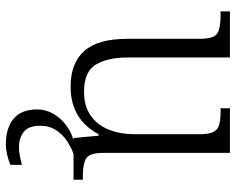

<svg xmlns="http://www.w3.org/2000/svg" viewBox="-95 -481 808 658"><g transform="rotate(90 309.0 -152.0)"><path d="M277 10Q196 10 154.5 -37Q113 -84 113 -185V-433Q113 -481 94.5 -492.5Q76 -504 33 -504H19V-536H177V-186Q177 -118 201 -77Q225 -36 295 -36Q344 -36 376.5 -59Q409 -82 424.5 -121.5Q440 -161 440 -210V-431Q440 -464 432 -479.5Q424 -495 406.5 -499.5Q389 -504 361 -504H351V-536H504V-102Q504 -55 522.5 -43.5Q541 -32 579 -32H596V0H453L445 -86H440Q389 10 277 10ZM476 232Q418 232 386.5 205Q355 178 355 125Q355 95 370 69Q385 43 409.5 25Q434 7 461 0H508Q489 6 466 20.5Q443 35 427 58.5Q411 82 411 114Q411 155 432.5 171Q454 187 483 187Q498 187 512 184.5Q526 182 545 177V216Q530 223 510.5 227.5Q491 232 476 232Z"/></g></svg>

Font: Noto Serif Sinhala Light
Style: Regular
Weight: 300
Designer: Jelle Bosma - Monotype Design Team
Foundry: Monotype Imaging Inc.
Version: Version 2.007; ttfautohint (v1.8.4.7-5d5b)